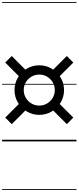

<svg xmlns="http://www.w3.org/2000/svg" viewBox="-25 -1349 750 1832"><path d="M349.5 -253Q285 -253 231.2 -285Q177.5 -317 145.5 -370.8Q113.5 -424.5 113.5 -489.5Q113.5 -554.5 145.5 -608.2Q177.5 -662 231.2 -694Q285 -726 349.5 -726Q414.5 -726 468.2 -694Q522 -662 554 -608.2Q586 -554.5 586 -489.5Q586 -424.5 554 -370.8Q522 -317 468.2 -285Q414.5 -253 349.5 -253ZM349.5 -341.5Q390.5 -341.5 424.2 -361.5Q458 -381.5 478 -415.2Q498 -449 498 -489.5Q498 -530.5 478 -564Q458 -597.5 424.2 -617.5Q390.5 -637.5 349.5 -637.5Q309 -637.5 275.2 -617.5Q241.5 -597.5 221.5 -564Q201.5 -530.5 201.5 -489.5Q201.5 -449 221.5 -415.2Q241.5 -381.5 275.2 -361.5Q309 -341.5 349.5 -341.5ZM522.5 -600 460.5 -662.5 612.5 -814.5 674.5 -752ZM177 -379 239 -316.5 87 -164.5 25 -227ZM239 -662.5 177 -600 25 -752 87 -814.5ZM460.5 -316.5 522.5 -379 674.5 -227 612.5 -164.5ZM349.5 -253Q285 -253 231.2 -285Q177.5 -317 145.5 -370.8Q113.5 -424.5 113.5 -489.5Q113.5 -554.5 145.5 -608.2Q177.5 -662 231.2 -694Q285 -726 349.5 -726Q414.5 -726 468.2 -694Q522 -662 554 -608.2Q586 -554.5 586 -489.5Q586 -424.5 554 -370.8Q522 -317 468.2 -285Q414.5 -253 349.5 -253ZM349.5 -341.5Q390.5 -341.5 424.2 -361.5Q458 -381.5 478 -415.2Q498 -449 498 -489.5Q498 -530.5 478 -564Q458 -597.5 424.2 -617.5Q390.5 -637.5 349.5 -637.5Q309 -637.5 275.2 -617.5Q241.5 -597.5 221.5 -564Q201.5 -530.5 201.5 -489.5Q201.5 -449 221.5 -415.2Q241.5 -381.5 275.2 -361.5Q309 -341.5 349.5 -341.5ZM522.5 -600 460.5 -662.5 612.5 -814.5 674.5 -752ZM177 -379 239 -316.5 87 -164.5 25 -227ZM239 -662.5 177 -600 25 -752 87 -814.5ZM460.5 -316.5 522.5 -379 674.5 -227 612.5 -164.5ZM-5 455H704.5V463H-5ZM-5 -16H704.5V0H-5ZM-5 -549H704.5V-541H-5ZM-5 -1329H704.5V-1321H-5Z"/></svg>

Font: Edu SA Dotted Guide
Style: Regular
Weight: 400
Designer: Tina and Corey Anderson, Eben Sorkin, Mirko Velimirovic
Foundry: Google for Education
Version: Version 2.000